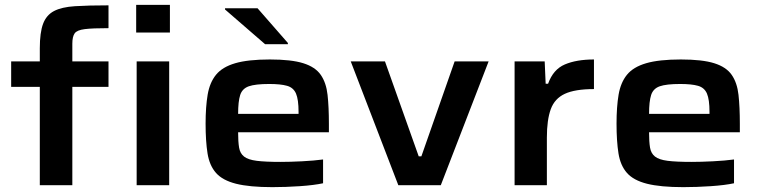

<svg xmlns="http://www.w3.org/2000/svg" viewBox="-20 -763 3134 791"><path d="M541 -629V-743H680V-629ZM144 0V-405H26V-510H144V-564Q144 -629 157.5 -665Q171 -701 202.5 -717.5Q234 -734 289 -737.5Q344 -741 427 -741V-647Q361 -647 329 -643Q297 -639 287.5 -625.5Q278 -612 278 -583V-510H427V-405H278V0ZM543 0V-510H677V0Z M1102 8Q1008 8 952.5 -6Q897 -20 870 -50.5Q843 -81 835 -131Q827 -181 827 -254Q827 -323 835.5 -373Q844 -423 870 -455Q896 -487 949 -502.5Q1002 -518 1092 -518Q1180 -518 1229.5 -502.5Q1279 -487 1301.5 -454.5Q1324 -422 1329.5 -372Q1335 -322 1335 -253V-218H961Q961 -179 965 -155Q969 -131 985.5 -118Q1002 -105 1037.5 -100.5Q1073 -96 1136 -96Q1174 -96 1224 -98.5Q1274 -101 1311 -106V-8Q1274 0 1215.5 4Q1157 8 1102 8ZM961 -294H1210V-302Q1210 -353 1199.5 -377.5Q1189 -402 1162.5 -409.5Q1136 -417 1089 -417Q1032 -417 1005 -407.5Q978 -398 969.5 -371.5Q961 -345 961 -294ZM1072 -581 907 -724V-729H1041L1166 -586V-581Z M1621 0 1425 -510H1566L1705 -119H1716L1853 -510H1993L1796 0Z M2100 0V-510H2224L2228 -418H2238Q2259 -477 2307 -497.5Q2355 -518 2427 -518V-396Q2349 -396 2307 -376.5Q2265 -357 2249 -313Q2233 -269 2233 -196V0Z M2795 8Q2701 8 2645.5 -6Q2590 -20 2563 -50.5Q2536 -81 2528 -131Q2520 -181 2520 -254Q2520 -323 2528.5 -373Q2537 -423 2563 -455Q2589 -487 2642 -502.5Q2695 -518 2785 -518Q2873 -518 2922.5 -502.5Q2972 -487 2994.5 -454.5Q3017 -422 3022.5 -372Q3028 -322 3028 -253V-218H2654Q2654 -179 2658 -155Q2662 -131 2678.5 -118Q2695 -105 2730.5 -100.5Q2766 -96 2829 -96Q2867 -96 2917 -98.5Q2967 -101 3004 -106V-8Q2967 0 2908.5 4Q2850 8 2795 8ZM2654 -294H2903V-302Q2903 -353 2892.5 -377.5Q2882 -402 2855.5 -409.5Q2829 -417 2782 -417Q2725 -417 2698 -407.5Q2671 -398 2662.5 -371.5Q2654 -345 2654 -294Z"/></svg>

Font: Saira Expanded SemiBold
Style: Regular
Weight: 600
Width: 7
Designer: Hector Gatti with collaboration of the Omnibus-Type team
Foundry: Omnibus-Type
Version: Version 1.100; ttfautohint (v1.8.3)